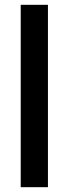

<svg xmlns="http://www.w3.org/2000/svg" viewBox="-20 -777 285 797"><path d="M66 0H179V-757H66Z"/></svg>

Font: Custom Plus Jakarta Sans SemiBold
Style: Regular
Weight: 600
Designer: Gumpita Rahayu & FullSphere
Foundry: Tokotype & FullSphere
Version: Version 1.001;hotconv 1.0.117;makeotfexe 2.5.65602